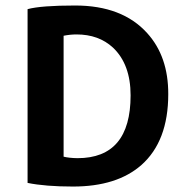

<svg xmlns="http://www.w3.org/2000/svg" viewBox="-20 -665 671 697"><path d="M80.1 -631.8Q128.9 -645 252.9 -645Q423.8 -645 514.2 -544.9Q591.3 -460 590.8 -323.2Q590.8 -152.3 493.2 -65.9Q404.3 12.2 245.1 12.2Q145 12.2 80.1 -1ZM210.9 -96.2Q231 -91.3 261.2 -90.8Q454.1 -90.8 454.1 -318.8Q454.1 -431.6 390.1 -492.2Q338.4 -540 257.8 -540Q234.9 -540 210.9 -535.2Z"/></svg>

Font: Tajawal
Style: Bold
Weight: 700
Designer: Boutros Fonts
Foundry: Created by Boutros International 2017
Version: Version 1.700